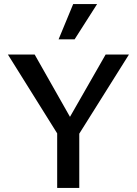

<svg xmlns="http://www.w3.org/2000/svg" viewBox="-20 -927 675 947"><path d="M284 -234 19 -658H151L355 -298ZM262 0V-297H371V0ZM353 -239 295 -298 501 -658H616ZM269 -733 341 -907H459L348 -733Z"/></svg>

Font: Ysabeau Office SemiBold
Style: Regular
Weight: 600
Designer: Christian Thalmann (Catharsis Fonts)
Version: Version 2.001;gftools[0.9.30]; featfreeze: tnum,lnum,ss02